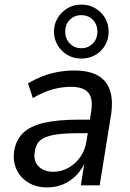

<svg xmlns="http://www.w3.org/2000/svg" viewBox="-20 -807 565 836"><path d="M185 9Q138 9 103.5 -12Q69 -33 52.5 -68Q36 -103 41 -145Q48 -196 79.5 -227Q111 -258 171 -272Q231 -286 323 -286H384L375 -227H324Q257 -227 216 -220Q175 -213 155 -195.5Q135 -178 131 -144Q125 -105 148.5 -82Q172 -59 212 -59Q246 -59 276.5 -75.5Q307 -92 329 -122.5Q351 -153 357 -195L377 -322Q386 -378 364.5 -403.5Q343 -429 288 -429Q249 -429 208 -417.5Q167 -406 123 -380L102 -444Q132 -462 165.5 -475Q199 -488 234 -494Q269 -500 303 -500Q366 -500 404.5 -479Q443 -458 458 -416Q473 -374 464 -310L414 0H332L349 -107H353Q338 -70 312 -43.5Q286 -17 254 -4Q222 9 185 9ZM334 -552Q301 -552 274 -567.5Q247 -583 231 -610Q215 -637 215 -669Q215 -702 231 -728.5Q247 -755 273.5 -771Q300 -787 334 -787Q368 -787 395 -771Q422 -755 437.5 -728.5Q453 -702 453 -669Q453 -636 437.5 -609.5Q422 -583 395 -567.5Q368 -552 334 -552ZM334 -597Q364 -597 384 -617.5Q404 -638 404 -669Q404 -701 384 -721Q364 -741 334 -741Q304 -741 284 -721Q264 -701 264 -670Q264 -638 284 -617.5Q304 -597 334 -597Z"/></svg>

Font: Nunito Sans 10pt SemiCondensed Medium
Style: Italic
Weight: 500
Width: 4
Italic angle: -9°
Designer: Vernon Adams
Foundry: Vernon Adams
Version: Version 3.101;gftools[0.9.27]